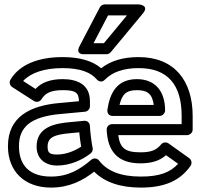

<svg xmlns="http://www.w3.org/2000/svg" viewBox="-20 -811 912 871"><path d="M393.8 -86C342.7 -42.6 290.6 -10 211 -10C116.6 -10 66 -58.5 66 -148C66 -193.6 80.3 -225 108.4 -248.2C136.7 -271.5 185.4 -288.3 257.2 -294.1L365.3 -304.1C378.3 -305.3 388 -316.8 388 -329V-352C388 -429.1 328.3 -452 265 -452C209.6 -452 168.9 -437.7 141.1 -407.5L85 -443.6C119.2 -480.8 181 -502 264 -502C343.3 -502 392.4 -482.6 418.8 -451C425.6 -442.8 441.2 -434.6 455.8 -449.5C489.2 -483.5 538.6 -502 609 -502C741.7 -502 804 -425.8 804 -285V-248H489C475.9 -248 463.3 -237.5 464 -221.9C468.3 -124.5 514.2 -70 617 -70C665.3 -70 703.3 -80.6 733.2 -107L788 -68C752.3 -29.1 704.7 -10 619 -10C526 -10 465.6 -35.7 429.8 -82.2C421.9 -92.6 405.9 -96.4 393.8 -86ZM407.1 -32.3C456.5 17.1 528.3 40 619 40C726.7 40 796.9 8.9 844.4 -58.6C851.5 -68.6 850.1 -85.1 838.5 -93.4L744.5 -160.4C735 -167.1 719.2 -166.4 710.6 -155.7C690.4 -130.8 666.7 -120 617 -120C545.8 -120 524.6 -140.5 516.3 -198H829C839.7 -198 854 -207.9 854 -223V-285C854 -444.9 771.1 -552 609 -552C540.5 -552 483.6 -536.4 439 -501.4C398.3 -536.2 338.6 -552 264 -552C159.6 -552 71 -521.8 27.6 -449.9C20.8 -438.7 24.1 -423.3 35.5 -416L133.5 -353C145.6 -345.2 161.2 -349.4 168.3 -360.8C184.4 -387 208 -402 265 -402C320.9 -402 338 -391.9 338 -351.8L252.8 -343.9C118.2 -333 16 -281.9 16 -148C16 -31.6 93.6 40 211 40C295.2 40 356.4 7.5 407.1 -32.3ZM399.9 -142.2C396.6 -153.3 388 -221.3 388 -238C388 -248.7 381.2 -264.8 360.7 -262.9L296.7 -256.9C228.3 -250.9 146 -234.7 146 -146C146 -91.5 184 -60 239 -60C299.3 -60 354.1 -86.2 391.4 -115.3C399.6 -121.7 402.7 -132.9 399.9 -142.2ZM348.1 -145.7C319.3 -126.4 278.7 -110 239 -110C203.3 -110 196 -119.2 196 -146C196 -188.9 227.2 -200.6 301.3 -207.1L339.6 -210.7C341.6 -190 344.7 -164.7 348.1 -145.7ZM729 -310C729 -397.3 683.9 -452 601 -452C507.4 -452 477.8 -384.5 467.3 -313.7C465.8 -304 468.9 -285 492 -285H704C719.1 -285 729 -299.3 729 -310ZM677.5 -335H522.2C533.5 -380.2 549.3 -402 601 -402C649.8 -402 670.9 -383.9 677.5 -335ZM451.3 -615H404.3L470.1 -741H555.8ZM463 -565C470.1 -565 477.5 -568.3 482.2 -574L628.2 -750C660 -788.3 609 -791 609 -791H455C446.5 -791 437.2 -785.9 432.8 -777.6L340.8 -601.6C319.7 -561 363 -565 363 -565Z"/></svg>

Font: Fog Sans
Style: Outline
Weight: 700
Foundry: Intel Corporation
Version: Version 1.00